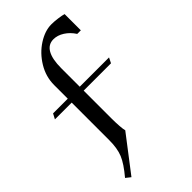

<svg xmlns="http://www.w3.org/2000/svg" viewBox="-317 -895 1247 1247"><g transform="rotate(-45 307.0 -271.0)"><path d="M284 20 97 264 64 238Q124 167 144.5 117Q165 67 165 -7V-353H11L30 -389H165V-514Q165 -591 206 -658.5Q247 -726 309.5 -766Q372 -806 431 -806Q457 -806 490.5 -801.5Q524 -797 539 -792V-643H506Q481 -682 445 -705Q409 -728 372 -728Q324 -728 299.5 -685Q275 -642 275 -559V-389H544L526 -353H275V-99Q275 -59 277.5 -25.5Q280 8 284 20Z"/></g></svg>

Font: Inknut Antiqua Light
Style: Regular
Weight: 300
Designer: Claus Eggers Sørensen
Foundry: Claus Eggers Sørensen
Version: Version 1.003; ttfautohint (v1.8.2) -l 8 -r 50 -G 200 -x 14 